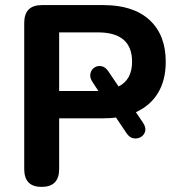

<svg xmlns="http://www.w3.org/2000/svg" viewBox="-20 -725 696 753"><path d="M143 8Q75 8 75 -62V-635Q75 -705 144 -705H386Q503 -705 566.5 -646.5Q630 -588 630 -483Q630 -411 600 -361Q570 -311 513 -285L540 -245Q553 -226 549.5 -211Q546 -196 533 -188Q520 -180 504 -182.5Q488 -185 476 -203L435 -264Q413 -261 386 -261H212V-62Q212 8 143 8ZM212 -598V-368H366L343 -403Q331 -421 334.5 -436.5Q338 -452 350 -460Q362 -468 377.5 -465.5Q393 -463 405 -445L445 -386Q498 -412 498 -483Q498 -598 364 -598Z"/></svg>

Font: Chiron GoRound TC SB
Style: Regular
Weight: 500
Designer: Ryoko NISHIZUKA 西塚涼子 (kana, bopomofo & ideographs); Paul D. Hunt (Latin, Greek & Cyrillic); Sandoll Communications 산돌커뮤니
Foundry: Adobe
Version: Version 1.000;hotconv 1.1.1;makeotfexe 2.6.0